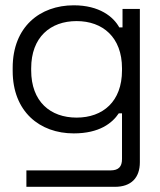

<svg xmlns="http://www.w3.org/2000/svg" viewBox="-20 -522 617 742"><path d="M520.5 105V-487.5H453.5V-416H441C418.5 -457 364.5 -501.5 265 -501.5C134.5 -501.5 29 -418.5 29 -260V-248C29 -90.5 133.5 -6.5 265 -6.5C364.5 -6.5 414 -46.5 439 -84H451.5V92.5C451.5 121.5 439 136.5 407 136.5H82V200H424C487 200 520.5 165 520.5 105ZM276 -440.5C377 -440.5 451.5 -378 451.5 -258V-250C451.5 -129.5 377.5 -67.5 276 -67.5C174.5 -67.5 100.5 -129.5 100.5 -250V-258C100.5 -378 174.5 -440.5 276 -440.5Z"/></svg>

Font: MCL Standard Light
Style: Regular
Weight: 300
Designer: Květoslav Bartoš
Foundry: Florian Karsten
Version: Version 1.001;Glyphs 3.2.3 (3260)